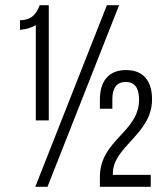

<svg xmlns="http://www.w3.org/2000/svg" viewBox="-20 -720 639 740"><path d="M118 -256H168V-700H133C121 -669 105 -643 57 -642V-605C80 -607 101 -613 118 -623ZM392 -700 116 0H163L439 -700ZM466 -450C396 -450 365 -404 365 -336V-301H413V-339C413 -379 429 -404 464 -404C500 -404 516 -380 516 -336C516 -210 365 -181 365 -38V0H561V-46H415V-53C417 -157 566 -203 566 -337C566 -405 535 -450 466 -450Z"/></svg>

Font: VL Bebas Neue Regular
Style: Regular
Weight: 400
Designer: Ryoichi Tsunekawa
Foundry: Ryoichi Tsunekawa
Version: Version 001.003